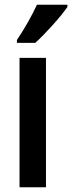

<svg xmlns="http://www.w3.org/2000/svg" viewBox="-20 -786 303 806"><path d="M263 -757V-766H135C114 -721 87 -672 51 -618V-606H128C172 -646 237 -718 263 -757ZM173 0V-543H62V0Z"/></svg>

Font: Noto Sans Sinhala UI ExtraCondensed SemiBold
Style: Regular
Weight: 600
Width: 2
Designer: Jelle Bosma - Monotype Design Team
Foundry: Monotype Imaging Inc.
Version: Version 2.006